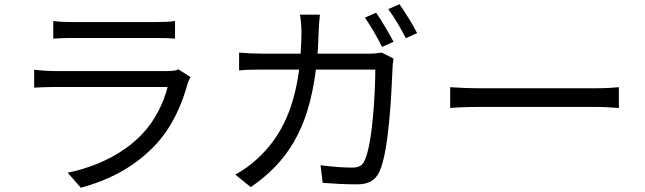

<svg xmlns="http://www.w3.org/2000/svg" viewBox="-20 -844 3040 905"><path d="M231 -745V-662C258 -664 290 -665 321 -665C376 -665 657 -665 713 -665C747 -665 781 -664 805 -662V-745C781 -741 746 -740 714 -740C655 -740 375 -740 321 -740C289 -740 257 -741 231 -745ZM878 -481 821 -517C810 -511 789 -509 766 -509C715 -509 289 -509 239 -509C212 -509 178 -511 141 -515V-431C177 -433 215 -434 239 -434C299 -434 721 -434 770 -434C752 -362 712 -277 651 -213C566 -123 441 -59 299 -30L361 41C488 6 614 -53 719 -168C793 -249 838 -353 865 -452C867 -459 873 -472 878 -481Z M1753 -784 1700 -761C1727 -723 1761 -663 1781 -623L1835 -647C1814 -687 1778 -748 1753 -784ZM1863 -824 1810 -801C1838 -764 1871 -707 1893 -664L1946 -688C1928 -725 1889 -787 1863 -824ZM1835 -568 1779 -596C1762 -593 1742 -591 1715 -591H1477C1479 -624 1481 -658 1482 -694C1483 -718 1485 -753 1488 -775H1394C1398 -752 1401 -715 1401 -692C1401 -657 1399 -623 1397 -591H1221C1183 -591 1142 -593 1107 -596V-512C1142 -516 1183 -516 1222 -516H1390C1363 -310 1291 -185 1192 -95C1162 -66 1121 -38 1089 -21L1162 38C1329 -77 1433 -228 1469 -516H1749C1749 -409 1736 -163 1698 -86C1687 -62 1669 -54 1640 -54C1598 -54 1545 -58 1491 -65L1501 18C1553 22 1611 25 1662 25C1717 25 1749 7 1769 -36C1814 -132 1826 -423 1830 -519C1830 -532 1832 -551 1835 -568Z M2102 -433V-335C2133 -338 2186 -340 2241 -340C2316 -340 2715 -340 2790 -340C2835 -340 2877 -336 2897 -335V-433C2875 -431 2839 -428 2789 -428C2715 -428 2315 -428 2241 -428C2185 -428 2132 -431 2102 -433Z"/></svg>

Font: Source Han Sans JP
Style: Regular
Weight: 400
Designer: Ryoko NISHIZUKA 西塚涼子 (kana, bopomofo & ideographs); Paul D. Hunt (Latin, Greek & Cyrillic); Sandoll Communications 산돌커뮤니
Foundry: Adobe
Version: Version 2.004;hotconv 1.0.118;makeotfexe 2.5.65603